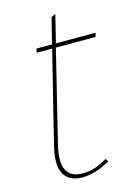

<svg xmlns="http://www.w3.org/2000/svg" viewBox="-118 -827 639 901"><g transform="rotate(-15 201.5 -377.0)"><path d="M293.9 -45.9 304.2 -32.2Q234.9 9.8 167 9.8Q105 9.8 80.1 -33.4Q55.2 -76.7 76.2 -164.1L186 -607.9L189 -610.8H110.8L116.2 -629.9H192.9L191.9 -632.8L222.2 -753.9L243.2 -764.2L210.9 -632.8L208 -629.9H402.8L397.9 -610.8H203.1L204.1 -607.9L96.2 -168Q57.1 -7.8 175.8 -7.8Q234.9 -7.8 293.9 -45.9Z"/></g></svg>

Font: Sinkin Sans 100 Thin Italic
Style: Regular
Weight: 100
Italic angle: -112°
Designer: Keith Bates
Foundry: K-Type
Version: Sinkin Sans (version 1.0)  by Keith Bates   •   © 2014   www